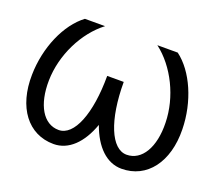

<svg xmlns="http://www.w3.org/2000/svg" viewBox="-95 -652 907 797"><g transform="rotate(20 358.5 -253.5)"><path d="M209 13C275 13 328 -39 359 -126C390 -39 443 13 509 13C621 13 694 -83 691 -227C689 -348 638 -465 564 -520H474C557 -457 614 -341 616 -229C619 -121 576 -49 509 -49C441 -49 395 -161 395 -329H322C322 -161 277 -49 209 -49C141 -49 99 -121 101 -229C103 -341 160 -457 243 -520H154C80 -465 29 -348 27 -227C24 -83 96 13 209 13Z"/></g></svg>

Font: Non Bureau Light
Style: Regular
Weight: 300
Designer: Jona Saucedo
Foundry: Non Foundry
Version: Version 1.000;FEAKit 1.0